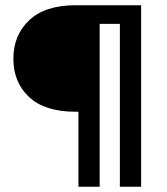

<svg xmlns="http://www.w3.org/2000/svg" viewBox="-20 -712 636 732"><path d="M268 -692H518V0H437V-621H360V0H279V-286H268Q151 -286 91 -342Q31 -398 31 -488Q31 -578 91.5 -635Q152 -692 268 -692Z"/></svg>

Font: SVN-Poppins
Style: Regular
Weight: 400
Designer: Ninad Kale (Devanagari), Jonny Pinhorn (Latin)
Foundry: Indian Type Foundry
Version: Version 3.002 2017